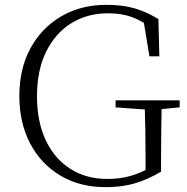

<svg xmlns="http://www.w3.org/2000/svg" viewBox="-20 -759 774 794"><path d="M417 15Q310 15 229.5 -33Q149 -81 104.5 -166Q60 -251 60 -362Q60 -474 105.5 -558.5Q151 -643 232.5 -691Q314 -739 420 -739Q488 -739 538.5 -724Q589 -709 635 -680L639 -526H598L571 -689L614 -672V-636Q570 -672 527 -688Q484 -704 427 -704Q340 -704 274 -662.5Q208 -621 170.5 -544.5Q133 -468 133 -361Q133 -256 169 -179.5Q205 -103 270.5 -61Q336 -19 424 -19Q476 -19 520 -31.5Q564 -44 610 -71L582 -43V-101Q582 -163 581 -223Q580 -283 578 -344H649Q648 -289 647 -230.5Q646 -172 646 -101V-49Q588 -15 535 0Q482 15 417 15ZM458 -315V-344H723V-315L619 -305H598Z"/></svg>

Font: Source Han Serif JP VF
Style: Regular
Weight: 250
Designer: Ryoko NISHIZUKA 西塚涼子 (kana & ideographs); Frank Grießhammer (Latin, Greek & Cyrillic); Wenlong ZHANG 张文龙 (bopomofo); San
Foundry: Adobe
Version: Version 2.001;hotconv 1.1.0;makeotfexe 2.6.0